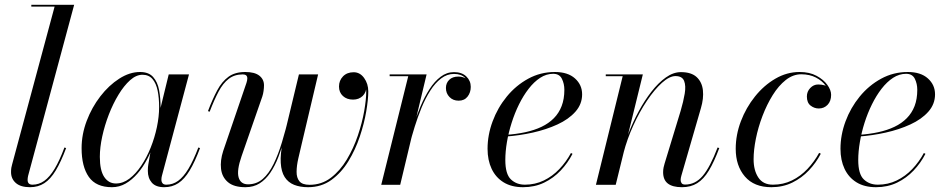

<svg xmlns="http://www.w3.org/2000/svg" viewBox="-20 -770 3952 800"><path d="M105 10Q66 10 46 -7.5Q26 -25 26 -53Q26 -63 27.2 -70.8Q28.5 -78.5 30.5 -85L207.5 -742.5H110.5V-750H289L97 -37Q96 -33 95.5 -28.2Q95 -23.5 95 -20.5Q95 -0.5 115.5 -0.5Q142 -0.5 164.5 -16.5Q187 -32.5 207.5 -66.5Q228 -100.5 248.5 -155.5L255.5 -153Q234 -95.5 212.2 -59.5Q190.5 -23.5 164.8 -6.8Q139 10 105 10Z M446.5 10Q380 10 350 -33Q320 -76 320 -152.5Q320 -210 341.2 -266.2Q362.5 -322.5 398 -368.5Q433.5 -414.5 476.8 -442.2Q520 -470 563.5 -470Q599.5 -470 618 -449.2Q636.5 -428.5 642.8 -395Q649 -361.5 649 -324.5Q649 -291 642.5 -253.2Q636 -215.5 623.5 -178Q611 -140.5 593.2 -106.8Q575.5 -73 552.8 -46.8Q530 -20.5 503.5 -5.2Q477 10 446.5 10ZM463 -5.5Q492.5 -5.5 519 -25.5Q545.5 -45.5 568.2 -79.2Q591 -113 607.8 -154.8Q624.5 -196.5 633.8 -240.5Q643 -284.5 643 -324Q643 -362 636.8 -392.5Q630.5 -423 615.2 -440.8Q600 -458.5 573.5 -458.5Q547.5 -458.5 522 -435.8Q496.5 -413 473.8 -375.5Q451 -338 433.5 -292.8Q416 -247.5 406 -201.5Q396 -155.5 396 -116.5Q396 -60 414.2 -32.8Q432.5 -5.5 463 -5.5ZM664 10Q629 10 612.5 -9Q596 -28 596 -58Q596 -66.5 596.5 -73.2Q597 -80 598 -85L610 -154L633.5 -229L647 -312.5L683 -460H767.5L654.5 -37Q652.5 -29.5 652.5 -21Q652.5 -12.5 657.2 -6.5Q662 -0.5 673 -0.5Q700 -0.5 722.2 -16.5Q744.5 -32.5 765 -66.5Q785.5 -100.5 806.5 -155.5L813.5 -153Q792 -95.5 770.2 -59.5Q748.5 -23.5 723 -6.8Q697.5 10 664 10Z M1263.5 10Q1230 10 1205.2 0Q1180.5 -10 1166.2 -32.2Q1152 -54.5 1149.8 -91.2Q1147.5 -128 1158.5 -181.5L1225.5 -460H1305.5L1237.5 -172Q1230 -140.5 1223 -110Q1216 -79.5 1215.8 -54.5Q1215.5 -29.5 1227.5 -14.8Q1239.5 0 1270 0Q1320 0 1358.5 -29.2Q1397 -58.5 1425 -105.2Q1453 -152 1471 -205.2Q1489 -258.5 1497.5 -307.2Q1506 -356 1506 -389Q1506 -417.5 1491.5 -439.2Q1477 -461 1453.5 -461.5V-468Q1471 -468 1483 -458.8Q1495 -449.5 1501 -436.5Q1507 -423.5 1507 -412Q1507 -385.5 1491.2 -370.2Q1475.5 -355 1451 -355Q1425 -355 1408.8 -370Q1392.5 -385 1392.5 -409.5Q1392.5 -434.5 1409.2 -451.8Q1426 -469 1453.5 -469Q1480 -469 1497.2 -445Q1514.5 -421 1514.5 -389Q1514.5 -356 1506 -305.8Q1497.5 -255.5 1479.2 -201Q1461 -146.5 1431.8 -98.5Q1402.5 -50.5 1360.8 -20.2Q1319 10 1263.5 10ZM1002.5 10Q954.5 10 929.8 -11Q905 -32 901 -66.5Q897 -101 910 -141L1007 -425Q1008.5 -429.5 1009.5 -434.5Q1010.5 -439.5 1010.5 -443.5Q1010.5 -460 991.5 -460Q957 -460 933 -441.5Q909 -423 890.8 -388.5Q872.5 -354 853.5 -304.5L846.5 -307Q865.5 -357 885 -393.5Q904.5 -430 931.8 -450Q959 -470 1002 -470Q1041 -470 1060.5 -454.8Q1080 -439.5 1080 -414.5Q1080 -403.5 1078.2 -391Q1076.5 -378.5 1073 -368L986.5 -119Q966 -60 974.2 -31Q982.5 -2 1013.5 -2Q1049 -2 1074.8 -24.5Q1100.5 -47 1120 -86.8Q1139.5 -126.5 1155 -178Q1170.5 -229.5 1184.5 -287H1190Q1178.5 -241 1166.5 -197.5Q1154.5 -154 1140 -116.2Q1125.5 -78.5 1106.2 -50.2Q1087 -22 1061.8 -6Q1036.5 10 1002.5 10Z M1568.5 0 1681 -452.5H1603.5V-460H1757.5L1647.5 0ZM1681.5 -166.5Q1690.5 -204 1703 -245.5Q1715.5 -287 1732.2 -326.8Q1749 -366.5 1769.8 -398.8Q1790.5 -431 1816 -450.2Q1841.5 -469.5 1871.5 -469.5Q1904.5 -469.5 1923 -451.5Q1941.5 -433.5 1941.5 -408Q1941.5 -384.5 1928.2 -367.5Q1915 -350.5 1891 -350.5Q1867.5 -350.5 1852.8 -365.8Q1838 -381 1838 -403.5Q1838 -424 1851.8 -437.5Q1865.5 -451 1890.5 -451Q1911.5 -451 1926 -439Q1940.5 -427 1940.5 -408H1933.5Q1933.5 -430 1917.5 -446Q1901.5 -462 1871.5 -462Q1842.5 -462 1817.8 -443Q1793 -424 1772.8 -392.2Q1752.5 -360.5 1736.5 -321.5Q1720.5 -282.5 1708 -242.2Q1695.5 -202 1686.5 -166.5Z M2159.5 10Q2111.5 10 2078.5 -10.2Q2045.5 -30.5 2028.5 -66.5Q2011.5 -102.5 2011.5 -150Q2011.5 -207.5 2032.5 -264.2Q2053.5 -321 2091.5 -367.5Q2129.5 -414 2180.8 -442Q2232 -470 2292 -470Q2346 -470 2375.8 -443.2Q2405.5 -416.5 2405.5 -377Q2405.5 -336 2377.5 -304.5Q2349.5 -273 2302.8 -251.5Q2256 -230 2199.8 -217.5Q2143.5 -205 2086.5 -201V-208Q2131 -211 2169 -219.2Q2207 -227.5 2236.8 -241.8Q2266.5 -256 2287.8 -277.5Q2309 -299 2320.2 -328.2Q2331.5 -357.5 2331.5 -396Q2331.5 -421 2321.2 -441.8Q2311 -462.5 2285 -462.5Q2256.5 -462.5 2230.8 -445.8Q2205 -429 2182.8 -400.2Q2160.5 -371.5 2142.5 -335Q2124.5 -298.5 2111.8 -258.2Q2099 -218 2092.2 -178Q2085.5 -138 2085.5 -103.5Q2085.5 -44.5 2108.8 -22.5Q2132 -0.5 2167 -0.5Q2209.5 -0.5 2245.8 -18Q2282 -35.5 2310.5 -65.5Q2339 -95.5 2359 -132.5L2365.5 -129Q2346 -91 2316.2 -59.5Q2286.5 -28 2247.2 -9Q2208 10 2159.5 10Z M2821.5 10Q2782.5 10 2762.8 -5.2Q2743 -20.5 2743 -52.5Q2743 -63.5 2745 -72.5Q2747 -81.5 2749 -88L2816 -308Q2827.5 -347 2833 -379.8Q2838.5 -412.5 2830.5 -432.8Q2822.5 -453 2794.5 -453Q2769.5 -453 2738.2 -425Q2707 -397 2675.8 -350.5Q2644.5 -304 2618.8 -247.2Q2593 -190.5 2578 -133H2573Q2582 -171.5 2599.8 -216.8Q2617.5 -262 2641.5 -306.5Q2665.5 -351 2694.2 -388Q2723 -425 2754.2 -447.2Q2785.5 -469.5 2817 -469.5Q2860.5 -469.5 2882.8 -448.8Q2905 -428 2908.8 -394Q2912.5 -360 2900.5 -319.5L2819 -38Q2817.5 -33.5 2816.8 -28.8Q2816 -24 2816 -20Q2816 -12.5 2820 -6.8Q2824 -1 2835 -1Q2877 -1 2907.8 -37Q2938.5 -73 2970 -155.5L2977 -153Q2955.5 -95.5 2933.8 -59.5Q2912 -23.5 2885.2 -6.8Q2858.5 10 2821.5 10ZM2463 0 2574.5 -452.5H2504V-460H2658.5L2545.5 0Z M3194 10Q3122 10 3083.8 -34.5Q3045.5 -79 3045.5 -150Q3045.5 -208 3067 -264.8Q3088.5 -321.5 3125.8 -368Q3163 -414.5 3210.8 -442.2Q3258.5 -470 3311.5 -470Q3353 -470 3382.2 -454.2Q3411.5 -438.5 3427.2 -416.5Q3443 -394.5 3443 -375Q3443 -348.5 3428.2 -333.2Q3413.5 -318 3391.5 -318Q3373 -318 3357.5 -330Q3342 -342 3342 -368Q3342 -388.5 3356 -403.2Q3370 -418 3389 -418Q3403.5 -418 3415.5 -414.5Q3427.5 -411 3434.8 -401.8Q3442 -392.5 3442 -375H3435Q3435 -393 3420.5 -413Q3406 -433 3379.8 -446.8Q3353.5 -460.5 3318.5 -460.5Q3284.5 -460.5 3254.2 -436.8Q3224 -413 3199.5 -373.5Q3175 -334 3157 -286.8Q3139 -239.5 3129.5 -192.2Q3120 -145 3120 -106.5Q3120 -60 3139.8 -30.2Q3159.5 -0.5 3200.5 -0.5Q3243.5 -0.5 3279.8 -18.2Q3316 -36 3344.5 -66.2Q3373 -96.5 3393 -133L3400 -129.5Q3380.5 -92 3350.5 -60.2Q3320.5 -28.5 3281.2 -9.2Q3242 10 3194 10Z M3630 10Q3582 10 3549 -10.2Q3516 -30.5 3499 -66.5Q3482 -102.5 3482 -150Q3482 -207.5 3503 -264.2Q3524 -321 3562 -367.5Q3600 -414 3651.2 -442Q3702.5 -470 3762.5 -470Q3816.5 -470 3846.2 -443.2Q3876 -416.5 3876 -377Q3876 -336 3848 -304.5Q3820 -273 3773.2 -251.5Q3726.5 -230 3670.2 -217.5Q3614 -205 3557 -201V-208Q3601.5 -211 3639.5 -219.2Q3677.5 -227.5 3707.2 -241.8Q3737 -256 3758.2 -277.5Q3779.5 -299 3790.8 -328.2Q3802 -357.5 3802 -396Q3802 -421 3791.8 -441.8Q3781.5 -462.5 3755.5 -462.5Q3727 -462.5 3701.2 -445.8Q3675.5 -429 3653.2 -400.2Q3631 -371.5 3613 -335Q3595 -298.5 3582.2 -258.2Q3569.5 -218 3562.8 -178Q3556 -138 3556 -103.5Q3556 -44.5 3579.2 -22.5Q3602.5 -0.5 3637.5 -0.5Q3680 -0.5 3716.2 -18Q3752.5 -35.5 3781 -65.5Q3809.5 -95.5 3829.5 -132.5L3836 -129Q3816.5 -91 3786.8 -59.5Q3757 -28 3717.8 -9Q3678.5 10 3630 10Z"/></svg>

Font: Bodoni Moda 28pt
Style: Italic
Weight: 400
Italic angle: -13°
Designer: Owen Earl
Foundry: indestructible type
Version: Version 2.004